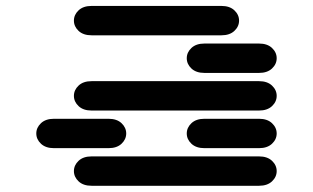

<svg xmlns="http://www.w3.org/2000/svg" viewBox="-20 -631 1040 638"><path d="M284.2 -13.7H840.8Q868.2 -13.7 883.8 -28.3Q899.4 -43 899.4 -62.5Q899.4 -82 883.8 -96.7Q868.2 -111.3 840.8 -111.3H284.2Q256.8 -111.3 241.2 -96.7Q225.6 -82 225.6 -62.5Q225.6 -43 241.2 -28.3Q256.8 -13.7 284.2 -13.7ZM159.2 -138.7H340.8Q368.2 -138.7 383.8 -153.3Q399.4 -168 399.4 -187.5Q399.4 -207 383.8 -221.7Q368.2 -236.3 340.8 -236.3H159.2Q131.8 -236.3 116.2 -221.7Q100.6 -207 100.6 -187.5Q100.6 -168 116.2 -153.3Q131.8 -138.7 159.2 -138.7ZM659.2 -138.7H840.8Q868.2 -138.7 883.8 -153.3Q899.4 -168 899.4 -187.5Q899.4 -207 883.8 -221.7Q868.2 -236.3 840.8 -236.3H659.2Q631.8 -236.3 616.2 -221.7Q600.6 -207 600.6 -187.5Q600.6 -168 616.2 -153.3Q631.8 -138.7 659.2 -138.7ZM284.2 -263.7H840.8Q868.2 -263.7 883.8 -278.3Q899.4 -293 899.4 -312.5Q899.4 -332 883.8 -346.7Q868.2 -361.3 840.8 -361.3H284.2Q256.8 -361.3 241.2 -346.7Q225.6 -332 225.6 -312.5Q225.6 -293 241.2 -278.3Q256.8 -263.7 284.2 -263.7ZM659.2 -388.7H840.8Q868.2 -388.7 883.8 -403.3Q899.4 -418 899.4 -437.5Q899.4 -457 883.8 -471.7Q868.2 -486.3 840.8 -486.3H659.2Q631.8 -486.3 616.2 -471.7Q600.6 -457 600.6 -437.5Q600.6 -418 616.2 -403.3Q631.8 -388.7 659.2 -388.7ZM284.2 -513.7H715.8Q743.2 -513.7 758.8 -528.3Q774.4 -543 774.4 -562.5Q774.4 -582 758.8 -596.7Q743.2 -611.3 715.8 -611.3H284.2Q256.8 -611.3 241.2 -596.7Q225.6 -582 225.6 -562.5Q225.6 -543 241.2 -528.3Q256.8 -513.7 284.2 -513.7Z"/></svg>

Font: Sixtyfour
Style: Regular
Weight: 400
Designer: Jens Kutilek
Foundry: Jens Kutilek
Version: Version 2.001